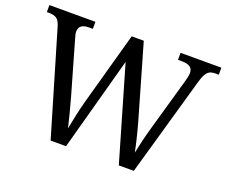

<svg xmlns="http://www.w3.org/2000/svg" viewBox="-116 -897 1279 1080"><g transform="rotate(20 523.5 -357.0)"><path d="M576.2 -707 701.2 -273.9Q715.3 -224.1 726.3 -178.5Q737.3 -132.8 744.1 -98.1Q751.5 -134.3 761 -174.1Q770.5 -213.9 784.2 -262.2L872.1 -570.8Q873.5 -576.7 875.5 -584Q877.4 -591.3 878.9 -598.6Q880.4 -606 881.6 -612.3Q882.8 -618.7 882.8 -623Q882.8 -648.9 866.5 -660.4Q850.1 -671.9 816.9 -671.9H793.9V-713.9H1038.1V-671.9H1019Q1004.4 -671.9 993.4 -668.9Q982.4 -666 973.6 -657.7Q964.8 -649.4 957.5 -634.3Q950.2 -619.1 942.9 -594.2L773.9 0H684.1L521 -560.1L368.2 0H275.9L92.8 -619.1Q87.9 -634.8 81.8 -645Q75.7 -655.3 67.4 -661.1Q59.1 -667 47.9 -669.4Q36.6 -671.9 22 -671.9H8.8V-713.9H284.2V-671.9H261.2Q231 -671.9 216.1 -660.4Q201.2 -648.9 201.2 -624Q201.2 -615.7 203.6 -606.9Q206.1 -598.1 209 -586.9L300.8 -267.1Q313.5 -221.7 324.7 -178Q335.9 -134.3 344.2 -98.1Q351.6 -137.2 361.6 -183.3Q371.6 -229.5 384.8 -277.8L503.9 -707Z"/></g></svg>

Font: Droid Serif
Style: Regular
Weight: 400
Version: Version 1.00 build 112